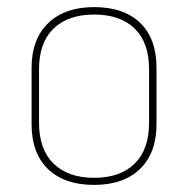

<svg xmlns="http://www.w3.org/2000/svg" viewBox="-20 -510 530 541"><path d="M245 11Q162 11 115.5 -33.5Q69 -78 69 -160V-319Q69 -400 116 -445Q163 -490 245 -490Q329 -490 375 -445.5Q421 -401 421 -319V-160Q421 -79 374.5 -34Q328 11 245 11ZM245 -9Q319 -9 359.5 -49Q400 -89 400 -164V-315Q400 -390 359.5 -429.5Q319 -469 245 -469Q172 -469 131 -429.5Q90 -390 90 -315V-164Q90 -89 131 -49Q172 -9 245 -9Z"/></svg>

Font: Sofia Sans Semi Condensed Thin
Style: Regular
Weight: 250
Version: Version 4.100